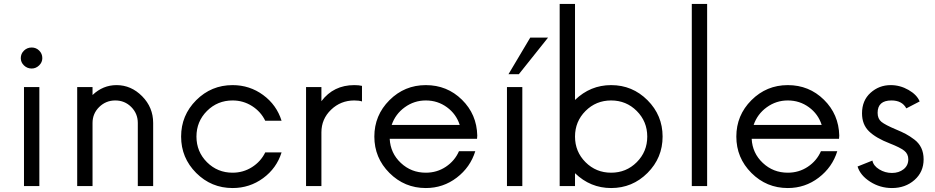

<svg xmlns="http://www.w3.org/2000/svg" viewBox="-20 -940 4725 970"><path d="M140 -593.8Q117.5 -593.8 101.2 -609.4Q85 -625 85 -646.2Q85 -668.8 101.2 -684.4Q117.5 -700 140 -700Q162.5 -700 178.1 -684.4Q193.8 -668.8 193.8 -646.2Q193.8 -625 177.5 -609.4Q161.2 -593.8 140 -593.8ZM101.2 0V-500H178.8V0Z M568.8 -510Q642.5 -510 698.1 -453.8Q753.8 -397.5 753.8 -318.8V0H676.2V-318.8Q676.2 -366.2 643.1 -399.4Q610 -432.5 562.5 -432.5Q515 -432.5 481.2 -399.4Q447.5 -366.2 447.5 -318.8V0H370V-500H447.5V-460Q500 -510 568.8 -510Z M1155 10Q1047.5 10 971.2 -66.2Q895 -142.5 895 -250Q895 -357.5 971.2 -433.8Q1047.5 -510 1155 -510Q1241.2 -510 1309.4 -460Q1377.5 -410 1402.5 -330H1320Q1297.5 -376.2 1253.1 -404.4Q1208.8 -432.5 1155 -432.5Q1078.8 -432.5 1025.6 -379.4Q972.5 -326.2 972.5 -250Q972.5 -173.8 1025.6 -120.6Q1078.8 -67.5 1155 -67.5Q1208.8 -67.5 1253.1 -95.6Q1297.5 -123.8 1320 -170H1402.5Q1377.5 -90 1309.4 -40Q1241.2 10 1155 10Z M1770 -510Q1792.5 -510 1808.8 -506.2V-427.5Q1793.8 -432.5 1770 -432.5Q1701.2 -432.5 1652.5 -385.6Q1603.8 -338.8 1603.8 -271.2V0H1526.2V-500H1603.8V-428.8Q1665 -510 1770 -510Z M2391.2 -255 2390 -238.8H1948.8Q1952.5 -166.2 2005 -116.9Q2057.5 -67.5 2131.2 -67.5Q2187.5 -67.5 2232.5 -97.5Q2277.5 -127.5 2298.8 -176.2H2381.2Q2356.2 -95 2287.5 -42.5Q2218.8 10 2131.2 10Q2023.8 10 1947.5 -66.2Q1871.2 -142.5 1871.2 -250Q1871.2 -357.5 1947.5 -433.8Q2023.8 -510 2131.2 -510Q2238.8 -510 2313.8 -436.2Q2388.8 -362.5 2391.2 -255ZM2131.2 -432.5Q2072.5 -432.5 2025 -398.1Q1977.5 -363.8 1958.8 -308.8H2302.5Q2285 -363.8 2238.1 -398.1Q2191.2 -432.5 2131.2 -432.5Z M2548.8 -565 2658.8 -750H2748.8L2601.2 -565ZM2541.2 0V-500H2618.8V0Z M3067.5 -510Q3175 -510 3251.2 -433.8Q3327.5 -357.5 3327.5 -250Q3327.5 -142.5 3251.2 -66.2Q3175 10 3067.5 10Q2962.5 10 2885 -65V0H2807.5V-920H2885V-435Q2962.5 -510 3067.5 -510ZM2938.1 -120.6Q2991.2 -67.5 3067.5 -67.5Q3143.8 -67.5 3196.9 -120.6Q3250 -173.8 3250 -250Q3250 -326.2 3196.9 -379.4Q3143.8 -432.5 3067.5 -432.5Q2991.2 -432.5 2938.1 -379.4Q2885 -326.2 2885 -250Q2885 -173.8 2938.1 -120.6Z M3475 0V-920H3552.5V0Z M4220 -255 4218.8 -238.8H3777.5Q3781.2 -166.2 3833.8 -116.9Q3886.2 -67.5 3960 -67.5Q4016.2 -67.5 4061.2 -97.5Q4106.2 -127.5 4127.5 -176.2H4210Q4185 -95 4116.2 -42.5Q4047.5 10 3960 10Q3852.5 10 3776.2 -66.2Q3700 -142.5 3700 -250Q3700 -357.5 3776.2 -433.8Q3852.5 -510 3960 -510Q4067.5 -510 4142.5 -436.2Q4217.5 -362.5 4220 -255ZM3960 -432.5Q3901.2 -432.5 3853.8 -398.1Q3806.2 -363.8 3787.5 -308.8H4131.2Q4113.8 -363.8 4066.9 -398.1Q4020 -432.5 3960 -432.5Z M4486.2 10Q4426.2 10 4376.2 -21.9Q4326.2 -53.8 4312.5 -98.8L4387.5 -128.8Q4392.5 -102.5 4421.9 -84.4Q4451.2 -66.2 4486.2 -66.2Q4521.2 -66.2 4545 -85Q4568.8 -103.8 4568.8 -135Q4568.8 -162.5 4548.1 -178.8Q4527.5 -195 4476.2 -215Q4405 -242.5 4370 -276.9Q4335 -311.2 4335 -367.5Q4335 -432.5 4378.1 -471.2Q4421.2 -510 4480 -510Q4527.5 -510 4570 -485.6Q4612.5 -461.2 4626.2 -427.5L4558.8 -392.5Q4537.5 -432.5 4483.8 -432.5Q4413.8 -432.5 4413.8 -370Q4413.8 -340 4433.1 -324.4Q4452.5 -308.8 4506.2 -286.2Q4536.2 -273.8 4556.2 -263.1Q4576.2 -252.5 4599.4 -235Q4622.5 -217.5 4634.4 -192.5Q4646.2 -167.5 4646.2 -135Q4646.2 -71.2 4600 -30.6Q4553.8 10 4486.2 10Z"/></svg>

Font: Now Alt
Style: Regular
Weight: 400
Designer: Alfredo Marco Pradil
Foundry: Alfredo Marco Pradil
Version: Version 1.002;PS 001.002;hotconv 1.0.88;makeotf.lib2.5.64775